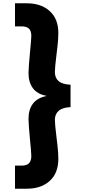

<svg xmlns="http://www.w3.org/2000/svg" viewBox="-20 -934 539 1165"><path d="M313 -207Q313 -180 323 -100Q324 -92 329 -48.5Q334 -5 334 30Q334 116 282 163.5Q230 211 143 211H71V71H110Q142 71 156 56.5Q170 42 170 13Q170 -10 162 -86Q153 -183 153 -213Q153 -269 179.5 -304.5Q206 -340 260 -351V-353Q206 -363 179.5 -399Q153 -435 153 -490Q153 -520 162 -617Q170 -695 170 -717Q170 -746 156 -760Q142 -774 110 -774H71V-914H143Q230 -914 282 -866.5Q334 -819 334 -734Q334 -699 329 -655.5Q324 -612 323 -604Q313 -524 313 -497Q313 -461 336 -441.5Q359 -422 408 -420V-284Q359 -282 336 -261.5Q313 -241 313 -207Z"/></svg>

Font: Poppins A&M
Style: Bold-A&M
Weight: 700
Designer: Ninad Kale (Devanagari), Jonny Pinhorn (Latin)
Foundry: Indian Type Foundry
Version: 4.004